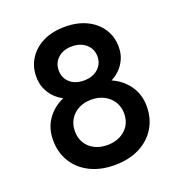

<svg xmlns="http://www.w3.org/2000/svg" viewBox="-131 -822 884 945"><g transform="rotate(-20 311.5 -350.0)"><path d="M311 12Q237 12 182 -15.8Q127 -43.5 96.8 -93Q66.5 -142.5 66.5 -207Q66.5 -269.5 98.8 -315.2Q131 -361 184.5 -384Q159.5 -396.5 139.2 -417.5Q119 -438.5 107.2 -466.2Q95.5 -494 95.5 -528.5Q95.5 -581 122 -622.5Q148.5 -664 196.8 -688Q245 -712 311 -712Q377 -712 425.8 -688Q474.5 -664 501 -622.5Q527.5 -581 527.5 -528.5Q527.5 -494.5 515.5 -466.8Q503.5 -439 483 -418.2Q462.5 -397.5 437.5 -385Q491 -362 524 -315.5Q557 -269 557 -207Q557 -142.5 526.5 -93Q496 -43.5 440.8 -15.8Q385.5 12 311 12ZM311 -93Q348.5 -93 377.8 -107.8Q407 -122.5 423.8 -149Q440.5 -175.5 440.5 -211.5Q440.5 -245.5 424 -272.5Q407.5 -299.5 378.2 -315Q349 -330.5 311 -330.5Q272.5 -330.5 243.5 -315Q214.5 -299.5 198.5 -272.5Q182.5 -245.5 182.5 -211.5Q182.5 -175.5 198.8 -149Q215 -122.5 244 -107.8Q273 -93 311 -93ZM311 -431Q356.5 -431 384.8 -456.2Q413 -481.5 413 -519.5Q413 -559.5 384.5 -584.5Q356 -609.5 311 -609.5Q266 -609.5 238 -584.5Q210 -559.5 210 -519.5Q210 -481.5 237.2 -456.2Q264.5 -431 311 -431Z"/></g></svg>

Font: Overpass SemiBold
Style: Regular
Weight: 600
Designer: Delve Withrington, Dave Bailey, Thomas Jockin
Foundry: Delve Fonts LLC
Version: Version 4.000